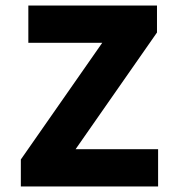

<svg xmlns="http://www.w3.org/2000/svg" viewBox="-20 -671 640 691"><path d="M55 0V-97L348 -517H82V-651H545V-554L252 -134H549V0Z"/></svg>

Font: Source Code Pro ExtraBold
Style: Regular
Weight: 800
Monospace: yes
Designer: Paul D. Hunt, Teo Tuominen
Foundry: Adobe Systems Incorporated
Version: Version 1.018;hotconv 1.0.116;makeotfexe 2.5.65601